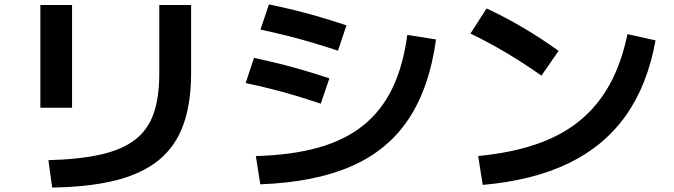

<svg xmlns="http://www.w3.org/2000/svg" viewBox="-20 -796 3040 866"><path d="M198.3 -73.6Q339.4 -77.3 435.7 -99.3Q532 -121.3 589.9 -166.3Q647.7 -211.3 673.1 -284.3Q698.4 -357.3 698.4 -463.7V-773.3H842V-466.7Q842 -330.7 807.1 -233.7Q772.3 -136.7 697.3 -74.8Q622.3 -13 503.2 17.2Q384 47.3 215.3 50ZM162 -310V-773.3H305V-310Z M1134 -92Q1296 -96.6 1415.9 -130.3Q1535.7 -164 1618.4 -230.3Q1701 -296.6 1749.7 -397.8Q1798.4 -499 1817.1 -638.7L1946.7 -618Q1917 -401.3 1823.2 -259.5Q1729.3 -117.7 1563.8 -45.7Q1398.3 26.3 1154 35.3ZM1426.7 -328.4Q1364 -349.4 1308.8 -365.9Q1253.7 -382.4 1200 -395.7Q1146.4 -409 1088 -421.4L1125.7 -535Q1184 -522.6 1237.5 -509.3Q1291 -496 1346.7 -479.8Q1402.3 -463.6 1465.7 -442.6ZM1504.4 -567.4Q1440.7 -588.4 1384.4 -605Q1328 -621.7 1272.4 -635.5Q1216.7 -649.4 1154.7 -662.4L1193 -776Q1254.3 -763.6 1310.2 -749.8Q1366 -736 1422.8 -719.3Q1479.7 -702.6 1542.7 -681.6Z M2136.7 -92.3Q2285.7 -106.6 2399.7 -145.8Q2513.7 -185 2595.5 -252.1Q2677.4 -319.3 2730.4 -416Q2783.4 -512.7 2810 -642L2936.7 -614Q2901 -414 2803.5 -275.8Q2706 -137.7 2545.2 -59.8Q2384.3 18 2157.3 38ZM2422 -454.7Q2344.7 -509.7 2264.7 -557.2Q2184.7 -604.7 2102 -644.7L2174.7 -758Q2259.7 -718.3 2340 -670.8Q2420.3 -623.3 2499.6 -566.6Z"/></svg>

Font: M PLUS 2 Thin
Style: Regular
Weight: 100
Designer: Coji Morishita
Foundry: UNDERFOREST DESIGN
Version: Version 1.001